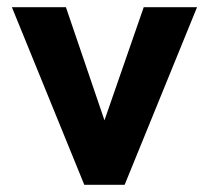

<svg xmlns="http://www.w3.org/2000/svg" viewBox="-20 -513 579 533"><path d="M13 -493H163L270 -179L379 -493H527L326 0H214Z"/></svg>

Font: Hanken Grotesk ExtraBold
Style: Regular
Weight: 800
Designer: Alfredo Marco Pradil
Foundry: Hanken Design Co.
Version: Version 3.014